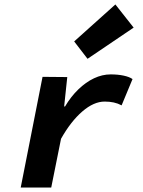

<svg xmlns="http://www.w3.org/2000/svg" viewBox="-20 -842 640 862"><path d="M73 0 171 -497 282 -496 268 -364H272Q298 -408 331.5 -440.5Q365 -473 402 -490.5Q439 -508 477 -508Q509 -508 535 -502.5Q561 -497 575 -487L526 -369Q509 -378 490.5 -382Q472 -386 450 -386Q401 -386 349.5 -341.5Q298 -297 254 -219L210 0ZM373 -578 313 -656 498 -822 580 -718Z"/></svg>

Font: Source Code Pro ExtraLight
Style: Bold Italic
Weight: 700
Italic angle: -11°
Monospace: yes
Version: Version 1.016;hotconv 1.0.116;makeotfexe 2.5.65601